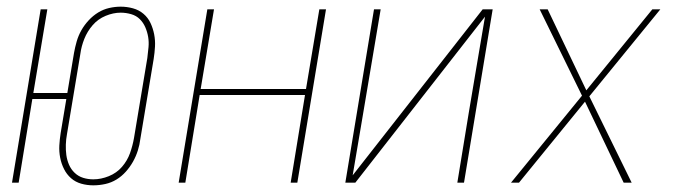

<svg xmlns="http://www.w3.org/2000/svg" viewBox="-20 -548 2040 576"><path d="M260 8Q241 8 223.5 3Q206 -2 193 -13.5Q180 -25 172 -41Q164 -57 160.5 -75Q157 -93 158 -111.5Q159 -130 162 -149L179 -251H77L36 0H16L102 -520H122L80 -269H182L202 -389Q205 -406 210 -423.5Q215 -441 224 -457Q233 -473 246 -487Q259 -501 274.5 -510.5Q290 -520 307.5 -524Q325 -528 342 -528Q361 -528 379 -523Q397 -518 410.5 -506.5Q424 -495 431.5 -479Q439 -463 442.5 -445Q446 -427 445 -408.5Q444 -390 441 -371L401 -131Q399 -114 393.5 -96.5Q388 -79 379 -63Q370 -47 357.5 -33Q345 -19 329.5 -9.5Q314 0 296 4Q278 8 260 8ZM260 -10Q283 -10 306.5 -19.5Q330 -29 346 -47.5Q362 -66 370 -88.5Q378 -111 382 -134L422 -374Q424 -390 425.5 -406Q427 -422 424.5 -437Q422 -452 416 -466Q410 -480 399.5 -490.5Q389 -501 373.5 -505.5Q358 -510 342 -510Q320 -510 297 -500.5Q274 -491 258 -472.5Q242 -454 233 -431.5Q224 -409 221 -386L181 -146Q178 -130 177.5 -114Q177 -98 179 -83Q181 -68 187 -54Q193 -40 204 -29.5Q215 -19 229.5 -14.5Q244 -10 260 -10Z M516 0 602 -520H622L582 -281H898L938 -520H958L872 0H852L895 -263H579L536 0Z M1016 0 1102 -520H1122L1087 -312Q1075 -239 1062.5 -166.5Q1050 -94 1038 -22L1428 -520H1458L1372 0H1352L1386 -208Q1398 -281 1410.5 -353.5Q1423 -426 1435 -498L1046 0Z M1513 0 1726 -261 1599 -520H1623L1739 -277L1937 -520H1961L1748 -259L1875 0H1851L1735 -243L1537 0Z"/></svg>

Font: Iosevka Thin Oblique
Style: Regular
Weight: 100
Italic angle: -9°
Monospace: yes
Designer: Belleve Invis
Foundry: Belleve Invis
Version: Version 32.5.0; ttfautohint (v1.8.4)